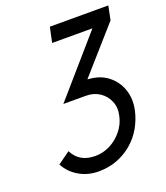

<svg xmlns="http://www.w3.org/2000/svg" viewBox="-132 -791 774 895"><g transform="rotate(-20 255.0 -344.0)"><path d="M303 -409 301 -410 496 -631 510 -700H220L204 -625H404L156 -340H267Q306 -340 335 -321Q364 -302 377.5 -269.5Q391 -237 382 -199Q374 -160 348.5 -128.5Q323 -97 288 -79Q253 -61 214 -61Q175 -61 147.5 -76.5Q120 -92 103 -125L42 -81Q65 -38 108 -13Q151 12 204 12Q254 12 296 -4Q338 -20 371.5 -48.5Q405 -77 427 -115Q449 -153 459 -197Q471 -253 454.5 -300Q438 -347 399 -376.5Q360 -406 303 -409Z"/></g></svg>

Font: Advent Pro Medium
Style: Italic
Weight: 500
Italic angle: -12°
Version: Version 3.000